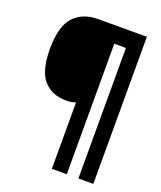

<svg xmlns="http://www.w3.org/2000/svg" viewBox="-159 -860 913 1088"><g transform="rotate(20 297.0 -316.5)"><path d="M536 127H446V-660H376V127H286V-273Q273 -269 261 -266.5Q249 -264 230 -264Q142 -264 92.5 -320.5Q43 -377 43 -509Q43 -645 96.5 -702.5Q150 -760 244 -760H536Z"/></g></svg>

Font: Noto Sans Lao Looped SemiCondensed Black
Style: Regular
Weight: 900
Width: 4
Designer: Mark Frömberg, Ben Mitchell
Foundry: The Fontpad Ltd
Version: Version 1.002; ttfautohint (v1.8.4.7-5d5b)